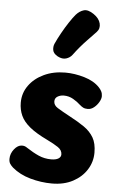

<svg xmlns="http://www.w3.org/2000/svg" viewBox="-59 -914 596 963"><g transform="rotate(5 239.0 -432.5)"><path d="M432.3 -492.8Q440.1 -484.8 445.6 -474.1Q451.1 -463.3 451.1 -450.1Q451.1 -436.6 441.5 -420.1Q431.9 -403.6 417.2 -391.8Q402.6 -380.1 386.1 -380.1Q371.4 -380.1 362.3 -385.1Q353.1 -390.1 345.3 -397.1Q330.7 -411.3 308.7 -424Q286.8 -436.7 261.1 -436.7Q243.7 -436.7 229.8 -428.4Q215.9 -420.2 215.9 -403.6Q215.9 -384.2 236.4 -371.3Q256.9 -358.4 303.7 -333.1Q343.3 -312.2 373.9 -291.1Q404.4 -269.9 421.7 -240.7Q438.9 -211.4 438.9 -164.4Q438.9 -118.2 414.3 -79Q389.8 -39.8 344.9 -15.9Q300.1 8 239.4 8Q184.4 8 130.4 -7.2Q76.4 -22.3 38.4 -54.6Q29.9 -62.1 23.4 -71.6Q16.9 -81 16.9 -96.6Q16.9 -123.1 34.9 -145.8Q53 -168.4 73.9 -168.4Q82 -168.4 87.9 -166.4Q93.8 -164.4 100.8 -159.4Q132.8 -138.3 162.1 -125.3Q191.4 -112.3 225.4 -112.3Q248.7 -112.3 261.5 -120.1Q274.3 -127.9 274.3 -141.3Q274.3 -162.6 253.1 -177Q231.8 -191.4 197.1 -208.1Q140.2 -235.3 108 -261.7Q75.8 -288 62.3 -317.7Q48.8 -347.3 48.8 -382.9Q48.8 -431.1 76.4 -469.3Q104 -507.6 151.4 -529.8Q198.8 -552.1 258.8 -552.1Q305.8 -552.1 355 -537.5Q404.2 -522.9 432.3 -492.8ZM286.8 -644.1Q275.7 -629.1 256.2 -623.1Q236.8 -617.1 213 -629.7Q190.7 -642.3 188 -659.5Q185.3 -676.7 191.6 -691.4Q203 -716.8 219.7 -746.8Q236.3 -776.8 254.2 -803.8Q272 -830.8 284.6 -845.3Q302.3 -865.1 323.5 -871.3Q344.7 -877.4 374.2 -857.1Q402.4 -837.8 408.5 -812.4Q414.6 -787.1 397.6 -769.1Q385.2 -755.6 351.9 -721.3Q318.7 -687.1 286.8 -644.1Z"/></g></svg>

Font: Playpen Sans Deva
Style: Regular
Weight: 400
Designer: Pooja Saxena, Gunjan Panchal, Laura Meseguer, Veronika Burian, José Scaglione
Foundry: TypeTogether
Version: Version 2.000